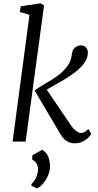

<svg xmlns="http://www.w3.org/2000/svg" viewBox="-20 -826 574 1120"><path d="M53.5 0 152 -739.5 95.5 -756 101.5 -789.5 216.5 -806.5 237 -794.5 129.5 0ZM414 10Q398 10 383.2 4.2Q368.5 -1.5 356 -13.2Q343.5 -25 332.5 -43.5L182 -298Q215 -322 249.8 -341.8Q284.5 -361.5 316.5 -384.5Q348.5 -407.5 372.5 -440Q388 -460.5 393 -479.8Q398 -499 400 -515Q402.5 -531 410.5 -541.2Q418.5 -551.5 429.8 -556.5Q441 -561.5 452 -561.5Q469 -561.5 480.5 -550Q492 -538.5 492.5 -520Q493.5 -507.5 488.2 -491.2Q483 -475 471 -458Q452.5 -431.5 420.2 -406.5Q388 -381.5 352.2 -360.2Q316.5 -339 286 -322.2Q255.5 -305.5 240.5 -295.5V-321L394 -94.5Q407 -75 423.2 -62.8Q439.5 -50.5 452 -50.5Q462 -50.5 471.5 -54.5Q481 -58.5 495.5 -73.5L512.5 -45Q505 -32 491 -19.2Q477 -6.5 457.8 1.8Q438.5 10 414 10ZM195 273 163 257V247.5Q179 234.5 190.2 210.8Q201.5 187 201.5 161Q201.5 140.5 192.2 126.2Q183 112 168.5 106.5V80.5L226 47.5Q249 61.5 259.2 83.2Q269.5 105 271.5 134Q273.5 166.5 260.5 196.8Q247.5 227 228.8 247.8Q210 268.5 195 273Z"/></svg>

Font: Merriweather Light
Style: Italic
Weight: 300
Italic angle: -7.8°
Designer: Eben Sorkin
Foundry: Eben Sorkin
Version: Version 2.101